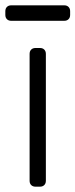

<svg xmlns="http://www.w3.org/2000/svg" viewBox="-30 -700 283 720"><path d="M120 0H103Q93 0 87 -6Q81 -12 81 -22V-498Q81 -508 87 -514Q93 -520 103 -520H120Q130 -520 136 -514Q142 -508 142 -498V-22Q142 -12 136 -6Q130 0 120 0ZM-10 -644V-658Q-10 -668 -4 -674Q2 -680 12 -680H211Q221 -680 227 -674Q233 -668 233 -658V-644Q233 -634 227 -628Q221 -622 211 -622H12Q2 -622 -4 -628Q-10 -634 -10 -644Z"/></svg>

Font: Rubik
Style: Regular
Weight: 300
Designer: Hubert & Fischer
Foundry: Hubert & Fischer
Version: Version 1.100